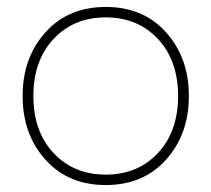

<svg xmlns="http://www.w3.org/2000/svg" viewBox="-20 -522 608 552"><path d="M284 10Q176 10 110.5 -63Q45 -136 45 -246Q45 -356 110.5 -429Q176 -502 284 -502Q392 -502 457.5 -429Q523 -356 523 -246Q523 -136 457.5 -63Q392 10 284 10ZM284 -20Q376 -20 434 -82Q492 -144 492 -246Q492 -348 434 -410Q376 -472 284 -472Q192 -472 134 -410Q76 -348 76 -246Q76 -144 134 -82Q192 -20 284 -20Z"/></svg>

Font: YamahaIndonesia935. App Thin
Style: Regular
Weight: 100
Designer: Dalton Maag Ltd
Foundry: Dalton Maag Ltd
Version: Version 1.002